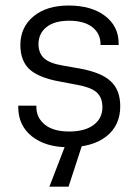

<svg xmlns="http://www.w3.org/2000/svg" viewBox="-20 -534 502 704"><path d="M96.7 -34.2Q46.9 -74.2 46.9 -141.6V-146.5H113.3V-142.6Q113.3 -101.6 145.5 -76.2Q176.8 -51.8 233.4 -51.8Q290 -51.8 322.3 -75.2Q355.5 -99.6 355.5 -140.6Q355.5 -178.7 332 -197.3Q310.5 -214.8 259.8 -223.6L197.3 -235.4Q123 -249 88.9 -279.3Q54.7 -310.5 54.7 -369.1Q54.7 -434.6 103.5 -474.6Q151.4 -513.7 231.4 -513.7Q315.4 -513.7 365.2 -475.6Q415 -437.5 415 -375V-369.1H348.6V-372.1Q348.6 -411.1 318.4 -434.6Q288.1 -458 233.4 -458Q179.7 -458 150.4 -434.6Q121.1 -411.1 121.1 -372.1Q121.1 -339.8 141.6 -320.3Q162.1 -301.8 209 -293.9L275.4 -282.2Q352.5 -267.6 385.7 -236.3Q420.9 -204.1 420.9 -144.5Q420.9 -73.2 369.1 -33.2Q318.4 5.9 230.5 5.9Q147.5 5.9 96.7 -34.2ZM223.6 -11.7H284.2L231.4 150.4H161.1Z"/></svg>

Font: Dinish
Style: Regular
Weight: 400
Designer: Bert Driehuis
Foundry: Playbeing
Version: Version 3.006; git-39231f3c-release